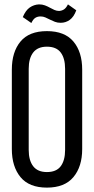

<svg xmlns="http://www.w3.org/2000/svg" viewBox="-20 -849 429 876"><path d="M194 -707C140 -707 99.8 -691.2 73.5 -659.5C47.2 -627.8 34 -585 34 -531V-169C34 -115.7 47.2 -73 73.5 -41C99.8 -9 140 7 194 7C248 7 288.3 -9 315 -41C341.7 -73 355 -115.7 355 -169V-531C355 -585 341.7 -627.8 315 -659.5C288.3 -691.2 248 -707 194 -707ZM194 -636C222.7 -636 243.7 -627.2 257 -609.5C270.3 -591.8 277 -567 277 -535V-165C277 -133 270.3 -108.2 257 -90.5C243.7 -72.8 222.7 -64 194 -64C166 -64 145.2 -72.8 131.5 -90.5C117.8 -108.2 111 -133 111 -165V-535C111 -567 117.8 -591.8 131.5 -609.5C145.2 -627.2 166 -636 194 -636ZM328 -802 290 -829C284.7 -818.3 278.8 -810.8 272.5 -806.5C266.2 -802.2 258.7 -799.7 250 -799C242.7 -799 235.5 -800.5 228.5 -803.5C221.5 -806.5 214.5 -810 207.5 -814C200.5 -818 193 -821.5 185 -824.5C177 -827.5 168 -829 158 -829C142.7 -828.3 128.7 -823.7 116 -815C103.3 -806.3 92.7 -791.7 84 -771L123 -744C128.3 -755.3 134.3 -763.2 141 -767.5C147.7 -771.8 155.7 -774 165 -774C173 -774 180.3 -772.5 187 -769.5C193.7 -766.5 200.7 -763.2 208 -759.5C215.3 -755.8 222.8 -752.5 230.5 -749.5C238.2 -746.5 247 -745 257 -745C272.3 -745 286.2 -749.5 298.5 -758.5C310.8 -767.5 320.7 -782 328 -802Z"/></svg>

Font: SVN-Bebas Neue
Style: Regular
Weight: 400
Designer: Ryoichi Tsunekawa
Foundry: Ryoichi Tsunekawa
Version: Version 001.003